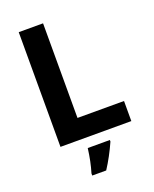

<svg xmlns="http://www.w3.org/2000/svg" viewBox="-168 -808 902 1123"><g transform="rotate(-20 282.5 -246.5)"><path d="M89.8 0V-713.9H241.2V-125H530.8V0ZM375 61V70.8Q338.4 152.8 293.9 221.2H207V208Q227.1 142.1 237.3 61Z"/></g></svg>

Font: OpenSans-Bold
Style: Bold
Weight: 700
Foundry: Ascender Corporation
Version: Version 1.10